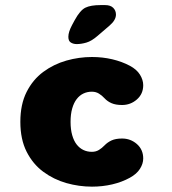

<svg xmlns="http://www.w3.org/2000/svg" viewBox="-20 -706 659 736"><path d="M332.5 9.5Q283 9.5 234.5 -4.2Q186 -18 146 -47.5Q106 -77 82 -124.5Q58 -172 58 -239Q58 -306 82 -353.5Q106 -401 146 -430.5Q186 -460 234.5 -473.8Q283 -487.5 332.5 -487.5Q373 -487.5 410.2 -478.8Q447.5 -470 477.5 -454Q504 -440 516.5 -419.8Q529 -399.5 529 -379.5Q529 -346 504.8 -324.8Q480.5 -303.5 448 -303.5Q423.5 -303.5 407.5 -310.5Q391.5 -317.5 380.5 -329.5Q371 -340 359.2 -347.2Q347.5 -354.5 332 -354.5Q314.5 -354.5 299.8 -347.5Q285 -340.5 274 -326.2Q263 -312 256.8 -290.2Q250.5 -268.5 250.5 -239Q250.5 -209.5 256.8 -187.8Q263 -166 274 -152Q285 -138 299.8 -131Q314.5 -124 332 -124Q347.5 -124 359.2 -131.2Q371 -138.5 380.5 -148.5Q392 -160.5 407.8 -167.8Q423.5 -175 448 -175Q480.5 -175 504.8 -153.8Q529 -132.5 529 -98.5Q529 -78.5 516.5 -58.8Q504 -39 477.5 -24.5Q447.5 -8 410.2 0.8Q373 9.5 332.5 9.5ZM274 -537Q261.5 -537 251.8 -542.8Q242 -548.5 242 -565Q242 -583.5 256.5 -610.5L266.5 -629Q287 -666.5 307.2 -676.5Q327.5 -686.5 365.5 -686.5H383Q403.5 -686.5 414 -676Q424.5 -665.5 424.5 -650Q424.5 -629 400 -608L354 -568.5Q331 -548.5 311.2 -542.8Q291.5 -537 274 -537Z"/></svg>

Font: Sono ExtraLight Monospace ExtraBold
Style: Regular
Weight: 800
Version: Version 2.112